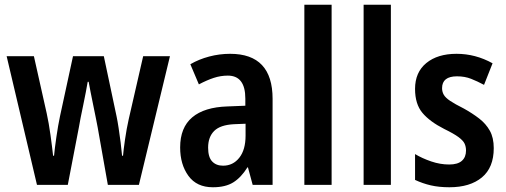

<svg xmlns="http://www.w3.org/2000/svg" viewBox="-20 -780 2133 810"><path d="M392 -243Q389 -259 384 -284Q379 -309 373 -338Q367 -367 362 -392.5Q357 -418 354 -435H350Q347 -417 342 -391Q337 -365 331 -336Q325 -307 320 -282.5Q315 -258 313 -244L266 0H136L8 -543H123L177 -302Q186 -261 193 -210.5Q200 -160 204 -123H208Q211 -155 218 -203Q225 -251 233 -289L288 -543H418L472 -288Q476 -269 480.5 -239.5Q485 -210 489 -178.5Q493 -147 495 -123H499Q501 -147 507.5 -192Q514 -237 523 -277L584 -543H697L566 0H435Z M951 -553Q1130 -553 1130 -363V0H1046L1026 -74H1024Q997 -31 964 -10.5Q931 10 878 10Q810 10 775 -38Q740 -86 740 -158Q740 -242 791 -285Q842 -328 940 -331L1015 -334V-364Q1015 -461 941 -461Q911 -461 882 -451.5Q853 -442 819 -424L783 -509Q819 -530 862.5 -541.5Q906 -553 951 -553ZM967 -256Q909 -253 883.5 -227.5Q858 -202 858 -157Q858 -117 875 -99Q892 -81 921 -81Q963 -81 989.5 -114.5Q1016 -148 1016 -208V-258Z M1379 0H1264V-760H1379Z M1629 0H1514V-760H1629Z M2063 -155Q2063 -73 2013 -31.5Q1963 10 1876 10Q1832 10 1797.5 2Q1763 -6 1731 -21V-130Q1761 -112 1799 -99Q1837 -86 1875 -86Q1911 -86 1928.5 -101.5Q1946 -117 1946 -145Q1946 -161 1940 -174Q1934 -187 1914.5 -201.5Q1895 -216 1854 -236Q1793 -267 1762 -304Q1731 -341 1731 -405Q1731 -475 1778.5 -514Q1826 -553 1906 -553Q1986 -553 2058 -513L2022 -422Q1994 -437 1967.5 -447.5Q1941 -458 1908 -458Q1845 -458 1845 -408Q1845 -393 1852 -380.5Q1859 -368 1879 -354.5Q1899 -341 1937 -322Q1973 -302 2001.5 -280Q2030 -258 2046.5 -228.5Q2063 -199 2063 -155Z"/></svg>

Font: Noto Sans Sinhala Condensed SemiBold
Style: Regular
Weight: 600
Width: 3
Designer: Jelle Bosma - Monotype Design Team
Foundry: Monotype Imaging Inc.
Version: Version 2.006; ttfautohint (v1.8.4.7-5d5b)